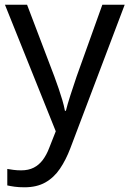

<svg xmlns="http://www.w3.org/2000/svg" viewBox="-20 -556 550 816"><path d="M1 -536H95L211 -231Q221 -204 229.5 -179Q238 -154 245 -130.5Q252 -107 256 -85H260Q266 -110 279 -150.5Q292 -191 306 -232L415 -536H510L279 74Q260 124 234.5 161.5Q209 199 172.5 219.5Q136 240 84 240Q60 240 42 237.5Q24 235 11 232V162Q22 164 37.5 166Q53 168 70 168Q101 168 123.5 156.5Q146 145 162 123.5Q178 102 189 73L217 2Z"/></svg>

Font: ukannada85
Style: Book
Weight: 400
Designer: Jelle Bosma - Monotype Design Team
Foundry: Monotype Imaging Inc.
Version: Version 2.003